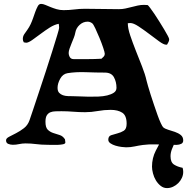

<svg xmlns="http://www.w3.org/2000/svg" viewBox="-20 -743 975 984"><path d="M191 -723Q200 -723 212 -718Q224 -713 238.5 -707Q253 -701 270 -696Q287 -691 306 -691Q333 -691 360.5 -694.5Q388 -698 415 -698Q459 -698 502 -697Q545 -696 589 -696Q607 -696 623 -699.5Q639 -703 654.5 -707Q670 -711 685.5 -714.5Q701 -718 718 -718L737 -717Q740 -715 749.5 -702.5Q759 -690 771.5 -671.5Q784 -653 797 -632Q810 -611 821.5 -592Q833 -573 840 -559.5Q847 -546 847 -542Q847 -534 843.5 -527.5Q840 -521 836 -514H831Q819 -514 795 -531.5Q771 -549 744 -569.5Q717 -590 690.5 -607.5Q664 -625 648 -625L635 -624Q635 -598 647.5 -561Q660 -524 676 -483.5Q692 -443 708 -402.5Q724 -362 731 -330Q733 -322 738.5 -302.5Q744 -283 752 -258Q760 -233 769.5 -205Q779 -177 787.5 -153Q796 -129 804 -112Q812 -95 816 -91Q825 -83 842 -78Q859 -73 876.5 -67Q894 -61 906.5 -51Q919 -41 919 -23Q919 -11 909 -6Q899 -1 885.5 -0.5Q872 0 858 -1Q844 -2 836 -2Q806 -2 774 -3Q742 -4 712 0Q690 3 669.5 7.5Q649 12 626 12Q618 12 602.5 10Q587 8 572 3.5Q557 -1 546 -8.5Q535 -16 535 -27Q535 -45 549.5 -50Q564 -55 582 -59.5Q600 -64 614.5 -73Q629 -82 629 -109Q629 -151 606.5 -165.5Q584 -180 547 -180Q514 -180 481 -174Q448 -168 416 -168Q386 -168 355.5 -170.5Q325 -173 295 -173Q279 -173 264 -172.5Q249 -172 238 -167.5Q227 -163 220 -152Q213 -141 213 -119Q213 -90 224.5 -78.5Q236 -67 252.5 -61.5Q269 -56 285.5 -51Q302 -46 313 -29Q315 -19 315 -13Q315 -6 302.5 -3.5Q290 -1 274 -0.5Q258 0 242 -0.5Q226 -1 220 -1Q192 -1 165 -4.5Q138 -8 111 -8Q94 -8 78 -4.5Q62 -1 46 -1Q34 -1 22.5 -5.5Q11 -10 11 -24Q11 -34 26.5 -42Q42 -50 62.5 -60.5Q83 -71 102.5 -86Q122 -101 131 -126Q136 -140 149 -179Q162 -218 179 -269Q196 -320 214.5 -376.5Q233 -433 248 -481Q263 -529 273 -562Q283 -595 283 -600Q283 -605 282.5 -610.5Q282 -616 281 -621Q259 -617 234.5 -601.5Q210 -586 187 -568.5Q164 -551 144.5 -537.5Q125 -524 114 -524Q110 -524 102 -526Q97 -534 97 -543Q97 -557 104.5 -568Q112 -579 120 -590Q130 -604 137 -619Q144 -634 149.5 -650Q155 -666 160.5 -681.5Q166 -697 174 -712Q180 -723 191 -723ZM332 -472Q332 -460 338 -450Q344 -440 358 -440Q393 -440 429 -440Q465 -440 500 -442Q506 -447 511.5 -453Q517 -459 517 -467Q517 -474 509 -498Q501 -522 490 -548.5Q479 -575 468.5 -597.5Q458 -620 452 -624Q441 -632 429 -632Q406 -632 388 -615.5Q370 -599 366 -576Q364 -564 358.5 -550Q353 -536 347 -521.5Q341 -507 336.5 -494Q332 -481 332 -472ZM275 -293Q275 -276 283 -267.5Q291 -259 302.5 -255Q314 -251 328 -250.5Q342 -250 354 -250Q366 -250 387 -249Q408 -248 432.5 -247.5Q457 -247 483 -248Q509 -249 529.5 -254Q550 -259 563.5 -268Q577 -277 577 -293Q577 -323 564 -347Q551 -371 517 -371Q472 -371 420.5 -373Q369 -375 326 -368Q302 -364 288.5 -339.5Q275 -315 275 -293ZM877 -16Q869 2 861.5 20.5Q854 39 854 58Q854 89 872 100.5Q890 112 916 117Q919 128 919 138Q919 154 912 169Q905 184 893.5 195.5Q882 207 867 214Q852 221 836 221Q818 221 803.5 209.5Q789 198 779 181.5Q769 165 764 145.5Q759 126 759 111Q759 67 778.5 29Q798 -9 820 -47Z"/></svg>

Font: CAT Altenglisch
Style: Regular
Weight: 400
Designer: Peter Wiegel
Foundry: Peter Wiegel, CAT Fonts
Version: Version 1.000